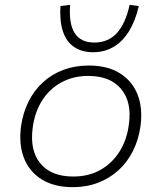

<svg xmlns="http://www.w3.org/2000/svg" viewBox="-20 -766 668 794"><path d="M281 8Q205 8 153.5 -23.5Q102 -55 79.5 -111.5Q57 -168 67 -244Q75 -300 98 -346Q121 -392 157.5 -425.5Q194 -459 242 -477Q290 -495 347 -495Q424 -495 475 -463.5Q526 -432 548.5 -376Q571 -320 561 -244Q553 -188 530 -142Q507 -96 470.5 -62.5Q434 -29 386 -10.5Q338 8 281 8ZM283 -36Q347 -36 395.5 -63.5Q444 -91 474.5 -139.5Q505 -188 513 -252Q526 -344 481 -398Q436 -452 345 -452Q282 -452 232.5 -424.5Q183 -397 153 -348.5Q123 -300 115 -236Q103 -143 147.5 -89.5Q192 -36 283 -36ZM365 -550Q318 -550 286 -572Q254 -594 240 -637Q226 -680 230 -741L270 -746Q264 -668 289 -629Q314 -590 370 -590Q427 -590 463 -629Q499 -668 516 -746L554 -741Q540 -680 513.5 -637Q487 -594 449.5 -572Q412 -550 365 -550Z"/></svg>

Font: Nunito Sans 10pt SemiExpanded ExtraLight
Style: Italic
Weight: 250
Width: 6
Italic angle: -9°
Designer: Vernon Adams
Foundry: Vernon Adams
Version: Version 3.101;gftools[0.9.27]